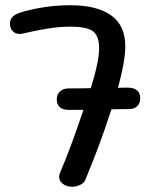

<svg xmlns="http://www.w3.org/2000/svg" viewBox="-20 -714 596 734"><path d="M516 -338Q516 -320 505 -308.5Q494 -297 473 -297Q429 -297 406 -296Q364 -165 306 -26Q302 -15 287 -7.5Q272 0 257 0Q235 0 220.5 -11Q206 -22 206 -39Q206 -43 210 -55Q249 -145 299 -294H242Q220 -294 208.5 -304.5Q197 -315 197 -334Q197 -353 209.5 -364.5Q222 -376 242 -376Q301 -376 327 -377Q359 -479 359 -530Q359 -575 336.5 -593.5Q314 -612 250 -612Q206 -612 163 -605Q120 -598 69 -586Q59 -584 56 -584Q39 -584 28.5 -595Q18 -606 18 -624Q18 -653 55 -665Q83 -675 136.5 -684.5Q190 -694 249 -694Q350 -694 404.5 -655.5Q459 -617 459 -537Q459 -481 431 -378Q443 -379 467 -379Q516 -379 516 -338Z"/></svg>

Font: Mali Medium
Style: Regular
Weight: 500
Version: Version 1.000; ttfautohint (v1.6)